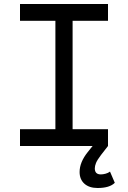

<svg xmlns="http://www.w3.org/2000/svg" viewBox="-20 -730 640 960"><path d="M80 0V-84H257V-626H80V-710H520V-626H343V-84H520V0ZM468 210Q426 210 402 188.5Q378 167 378 130Q378 81 419 30L451 -10L520 0L485 45Q466 70 460 85Q454 100 454 112Q454 142 484 142Q495 142 508 138.5Q521 135 530 128L554 184Q528 210 468 210Z"/></svg>

Font: Geist Mono
Style: Regular
Weight: 400
Monospace: yes
Designer: Basement.studio, Andrés Briganti, Mateo Zaragoza
Foundry: Basement.studio, Vercel, Andrés Briganti, Guido Ferreyra, Mateo Zaragoza
Version: Version 1.500; ttfautohint (v1.8.4.7-5d5b)